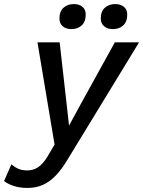

<svg xmlns="http://www.w3.org/2000/svg" viewBox="-117 -708 703 943"><path d="M19 215Q-21 215 -50.5 205Q-80 195 -97 181L-61 99Q-44 114 -25.5 121.5Q-7 129 16 129Q47 129 70.5 113Q94 97 115 63L151 2L67 -500H176L209 -208L222 -91L283 -203L447 -500H566L214 77Q186 124 156.5 154.5Q127 185 93.5 200Q60 215 19 215ZM437 -565Q411 -565 394.5 -579Q378 -593 378 -617Q378 -652 398 -670Q418 -688 449 -688Q475 -688 491.5 -674.5Q508 -661 508 -637Q508 -601 488 -583Q468 -565 437 -565ZM233 -565Q207 -565 191 -579Q175 -593 175 -617Q175 -652 195 -670Q215 -688 246 -688Q272 -688 288 -674.5Q304 -661 304 -637Q304 -601 284 -583Q264 -565 233 -565Z"/></svg>

Font: Kantumruy Pro Medium
Style: Italic
Weight: 500
Italic angle: -13°
Designer: Sovichet Tep
Foundry: Sovichet Tep
Version: Version 1.002